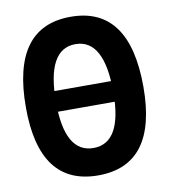

<svg xmlns="http://www.w3.org/2000/svg" viewBox="-81 -772 747 850"><g transform="rotate(-10 293.0 -346.5)"><path d="M88.9 -298.8V-391.6H499.5V-298.8ZM293 9.8Q28.8 9.8 28.8 -341.8Q28.8 -703.1 293 -703.1Q557.1 -703.1 557.1 -341.8Q557.1 9.8 293 9.8ZM293 -113.3Q421.9 -113.3 421.9 -341.8Q421.9 -580.1 293 -580.1Q164.1 -580.1 164.1 -341.8Q164.1 -113.3 293 -113.3Z"/></g></svg>

Font: Cascadia Code
Style: Regular
Weight: 400
Monospace: yes
Designer: Aaron Bell
Foundry: Saja Typeworks
Version: Version 2106.017